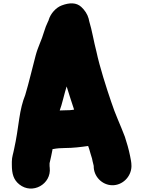

<svg xmlns="http://www.w3.org/2000/svg" viewBox="-20 -852 846 1135"><path d="M273 113C278.3 93.3 286.1 53.3 291 29H295C315.7 24.9 339.5 23 364 23C412.2 23 458.7 17 501 11C503 17.7 505 23.3 507 28C513.3 46.8 517.5 67.7 524 85C526.3 96.4 529.2 110.7 532 120C532 122 532.7 125 534 129C532.7 190.3 582.8 241.7 642.5 243C704.1 244.4 754.4 193.3 757 134V127C757 106 752.4 88.9 749 70C741.1 30.6 729.5 -9.5 718 -44C692.1 -113.1 661.3 -175.8 637 -251C609.2 -332.4 569 -457.3 550 -547C534.2 -606.6 524.5 -671.3 507 -728L504 -742C496.9 -768.5 480.4 -792.7 460.5 -811C431.4 -837.7 391.1 -837.3 345 -820C310.3 -807.1 278.8 -771.3 268 -735C268 -731.5 265.7 -728.4 264 -725C255.9 -708.8 245.3 -682.2 240 -663C225.8 -613.2 205.1 -577.5 191 -525C170.6 -449.1 152.1 -366.9 129 -290C113.3 -251.7 101.8 -204.5 94 -152C84.3 -85.6 77 -32.4 64 26C58.6 55.7 50 75.8 50 104V122C50 175.9 60.3 210.9 94 238C171.7 300.6 284.7 236 274 140L273 130ZM333 -199C346.3 -232.2 361 -302.1 374 -341C388 -295.2 404.3 -245.1 418 -204C400.8 -200.6 383.8 -200 365 -200C353.7 -200 343 -199.7 333 -199Z"/></svg>

Font: Smoothie
Style: Blk
Weight: 900
Foundry: Cannot Into Space Fonts
Version: Version 0.8